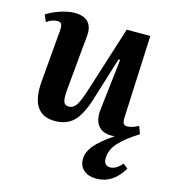

<svg xmlns="http://www.w3.org/2000/svg" viewBox="-113 -620 851 951"><g transform="rotate(15 312.5 -145.0)"><path d="M25.9 -446.8 11.2 -481.9Q37.6 -500 78.6 -513.9Q119.6 -527.8 153.8 -527.8Q201.2 -527.8 223.4 -503.7Q245.6 -479.5 241.2 -433.1L214.8 -151.9Q210.9 -106.4 217 -89.1Q223.1 -71.8 244.1 -71.8Q266.1 -71.8 281 -93Q295.9 -114.3 314 -170.9L422.9 -514.2H543.9L524.9 -90.8Q523.9 -70.3 529.3 -61Q534.7 -51.8 548.8 -51.8Q572.3 -51.8 606 -69.8L620.1 -30.8Q552.2 11.7 519.5 48.8Q486.8 85.9 486.8 128.9Q486.8 166 520 166Q549.3 166 580.1 130.9L604 149.9Q552.7 237.8 466.8 237.8Q428.2 237.8 403.6 217.5Q378.9 197.3 378.9 161.1Q378.9 125.5 408.2 89.8Q437.5 54.2 502 11.2Q447.8 17.1 420.7 -11.5Q393.6 -40 399.9 -98.1L430.2 -360.8L421.9 -361.8L353 -139.2Q327.1 -56.2 291.3 -20.5Q255.4 15.1 195.8 15.1Q67.9 15.1 82 -157.2L105 -424.8Q106.4 -448.2 101.6 -457.5Q96.7 -466.8 81.1 -466.8Q53.7 -466.8 25.9 -446.8Z"/></g></svg>

Font: Literata SemiBold
Style: Italic
Weight: 650
Italic angle: -2.39999°
Designer: Latin by Veronika Burian and Jose Scaglione. Greek by Irene Vlachou. Cyrillic by Vera Evstafieva
Foundry: TypeTogether
Version: Version 3.021